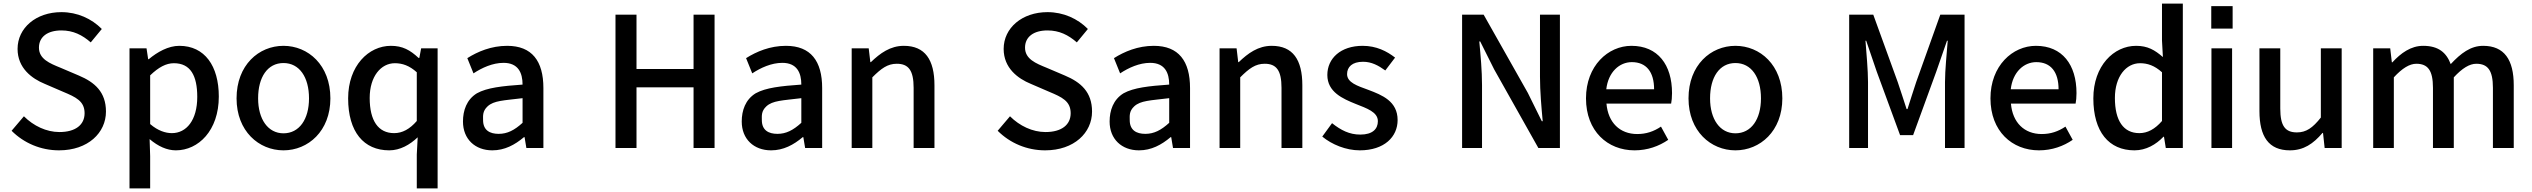

<svg xmlns="http://www.w3.org/2000/svg" viewBox="-20 -817 13977 1060"><path d="M306 13C466 13 565 -84 565 -201C565 -309 503 -363 415 -400L314 -443C255 -467 195 -491 195 -554C195 -614 243 -649 319 -649C384 -649 434 -624 481 -583L542 -657C486 -714 407 -750 319 -750C179 -750 77 -663 77 -547C77 -441 156 -383 227 -354L329 -310C398 -281 447 -259 447 -192C447 -128 397 -88 308 -88C236 -88 165 -122 112 -175L44 -95C112 -27 205 13 306 13Z M695 223H809V45L806 -49C853 -9 902 13 951 13C1075 13 1188 -96 1188 -284C1188 -453 1110 -564 970 -564C909 -564 849 -530 801 -490H798L789 -550H695ZM929 -82C894 -82 852 -95 809 -132V-401C856 -446 897 -468 940 -468C1032 -468 1069 -399 1069 -282C1069 -153 1009 -82 929 -82Z M1545 13C1681 13 1804 -93 1804 -274C1804 -458 1681 -564 1545 -564C1409 -564 1286 -458 1286 -274C1286 -93 1409 13 1545 13ZM1545 -81C1460 -81 1405 -158 1405 -274C1405 -391 1457 -469 1545 -469C1633 -469 1686 -391 1686 -274C1686 -158 1632 -81 1545 -81Z M2281 223H2396V-550H2305L2295 -497H2291C2244 -541 2202 -564 2138 -564C2015 -564 1902 -454 1902 -274C1902 -89 1988 13 2129 13C2189 13 2243 -18 2286 -59L2281 36ZM2156 -82C2068 -82 2021 -151 2021 -276C2021 -395 2083 -468 2160 -468C2201 -468 2240 -455 2281 -418V-149C2242 -104 2201 -82 2156 -82Z M2698 13C2766 13 2822 -17 2873 -60H2876L2886 0H2980V-331C2980 -480 2917 -564 2780 -564C2692 -564 2617 -532 2560 -496L2594 -412C2641 -443 2700 -470 2760 -470C2841 -470 2865 -415 2865 -350C2752 -342 2669 -333 2613 -302C2556 -267 2536 -207 2536 -146C2536 -49 2603 13 2698 13ZM2733 -78C2684 -78 2647 -98 2647 -154C2647 -177 2643 -203 2672 -230C2707 -262 2759 -262 2865 -275V-139C2820 -98 2781 -78 2733 -78Z M3378 0H3494V-335H3809V0H3925V-736H3809V-436H3494V-736H3378Z M4237 13C4305 13 4361 -17 4412 -60H4415L4425 0H4519V-331C4519 -480 4456 -564 4319 -564C4231 -564 4156 -532 4099 -496L4133 -412C4180 -443 4239 -470 4299 -470C4380 -470 4404 -415 4404 -350C4291 -342 4208 -333 4152 -302C4095 -267 4075 -207 4075 -146C4075 -49 4142 13 4237 13ZM4272 -78C4223 -78 4186 -98 4186 -154C4186 -177 4182 -203 4211 -230C4246 -262 4298 -262 4404 -275V-139C4359 -98 4320 -78 4272 -78Z M4682 0H4796V-390C4845 -439 4880 -465 4931 -465C4996 -465 5024 -428 5024 -332V0H5139V-346C5139 -487 5087 -564 4970 -564C4895 -564 4839 -523 4788 -474H4785L4776 -550H4682Z M5750 13C5910 13 6009 -84 6009 -201C6009 -309 5947 -363 5859 -400L5758 -443C5699 -467 5639 -491 5639 -554C5639 -614 5687 -649 5763 -649C5828 -649 5878 -624 5925 -583L5986 -657C5930 -714 5851 -750 5763 -750C5623 -750 5521 -663 5521 -547C5521 -441 5600 -383 5671 -354L5773 -310C5842 -281 5891 -259 5891 -192C5891 -128 5841 -88 5752 -88C5680 -88 5609 -122 5556 -175L5488 -95C5556 -27 5649 13 5750 13Z M6268 13C6336 13 6392 -17 6443 -60H6446L6456 0H6550V-331C6550 -480 6487 -564 6350 -564C6262 -564 6187 -532 6130 -496L6164 -412C6211 -443 6270 -470 6330 -470C6411 -470 6435 -415 6435 -350C6322 -342 6239 -333 6183 -302C6126 -267 6106 -207 6106 -146C6106 -49 6173 13 6268 13ZM6303 -78C6254 -78 6217 -98 6217 -154C6217 -177 6213 -203 6242 -230C6277 -262 6329 -262 6435 -275V-139C6390 -98 6351 -78 6303 -78Z M6713 0H6827V-390C6876 -439 6911 -465 6962 -465C7027 -465 7055 -428 7055 -332V0H7170V-346C7170 -487 7118 -564 7001 -564C6926 -564 6870 -523 6819 -474H6816L6807 -550H6713Z M7487 13C7623 13 7696 -62 7696 -154C7696 -258 7611 -292 7534 -321C7474 -343 7417 -361 7417 -408C7417 -447 7445 -476 7505 -476C7552 -476 7589 -456 7628 -428L7682 -499C7637 -534 7579 -564 7503 -564C7382 -564 7308 -495 7308 -403C7308 -309 7393 -272 7465 -243C7525 -219 7587 -199 7587 -148C7587 -105 7558 -74 7490 -74C7430 -74 7383 -98 7334 -137L7280 -63C7333 -19 7411 13 7487 13Z M8052 0H8162V-347C8162 -427 8154 -512 8147 -588H8152L8229 -434L8473 0H8592V-736H8482V-393C8482 -313 8490 -224 8497 -148H8492L8415 -304L8171 -736H8052Z M9004 13C9076 13 9139 -10 9190 -45L9150 -118C9110 -91 9068 -77 9019 -77C8923 -77 8858 -140 8849 -245H9206C9209 -260 9211 -279 9211 -303C9211 -459 9133 -564 8987 -564C8858 -564 8736 -454 8736 -274C8736 -93 8855 13 9004 13ZM8848 -324C8859 -420 8921 -474 8989 -474C9069 -474 9112 -420 9112 -324Z M9561 13C9697 13 9820 -93 9820 -274C9820 -458 9697 -564 9561 -564C9425 -564 9302 -458 9302 -274C9302 -93 9425 13 9561 13ZM9561 -81C9476 -81 9421 -158 9421 -274C9421 -391 9473 -469 9561 -469C9649 -469 9702 -391 9702 -274C9702 -158 9648 -81 9561 -81Z M10189 0H10293V-364C10293 -430 10284 -525 10279 -592H10283L10341 -422L10470 -71H10542L10670 -422L10729 -592H10733C10728 -525 10718 -430 10718 -364V0H10826V-736H10692L10559 -364C10542 -315 10528 -266 10511 -215H10506C10489 -266 10474 -315 10457 -364L10322 -736H10189Z M11237 13C11309 13 11372 -10 11423 -45L11383 -118C11343 -91 11301 -77 11252 -77C11156 -77 11091 -140 11082 -245H11439C11442 -260 11444 -279 11444 -303C11444 -459 11366 -564 11220 -564C11091 -564 10969 -454 10969 -274C10969 -93 11088 13 11237 13ZM11081 -324C11092 -420 11154 -474 11222 -474C11302 -474 11345 -420 11345 -324Z M11764 13C11828 13 11883 -19 11924 -62H11927L11937 0H12031V-797H11916V-593L11921 -502C11876 -541 11837 -564 11773 -564C11650 -564 11537 -454 11537 -274C11537 -89 11623 13 11764 13ZM11791 -82C11703 -82 11656 -151 11656 -276C11656 -395 11718 -468 11795 -468C11836 -468 11875 -455 11916 -418V-149C11877 -104 11836 -82 11791 -82Z M12188 -783V-659H12306V-783ZM12303 0V-550H12189V0Z M12622 13C12698 13 12751 -23 12802 -83H12805L12814 0H12908V-550H12793V-168C12748 -111 12712 -86 12661 -86C12596 -86 12569 -122 12569 -218V-550H12454V-204C12454 -63 12505 13 12622 13Z M13082 0H13196V-390C13242 -440 13283 -465 13320 -465C13384 -465 13412 -428 13412 -332V0H13527V-390C13573 -440 13614 -465 13651 -465C13715 -465 13743 -428 13743 -332V0H13858V-346C13858 -487 13806 -564 13689 -564C13620 -564 13566 -523 13510 -463C13486 -527 13442 -564 13358 -564C13290 -564 13235 -524 13188 -473H13185L13176 -550H13082Z"/></svg>

Font: Spoqa Han Sans Neo Medium
Style: Regular
Weight: 500
Designer: [Spoqa Han Sans Neo] Dong-huui Kim  Younghwa Kang  Yujin Lee  [Noto Sans] Ryoko NISHIZUKA  (kana & ideographs); Paul D. 
Foundry: Spoqa (http://www.spoqa-han-sans.com)
Version: Version 1.000